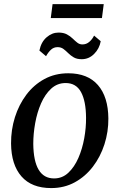

<svg xmlns="http://www.w3.org/2000/svg" viewBox="-20 -924 594 955"><path d="M319.5 -559.5Q416 -559.5 467 -501Q518 -442.5 519 -335Q519.5 -268.5 499.5 -206.2Q479.5 -144 442 -95Q404.5 -46 352 -17.2Q299.5 11.5 234.5 11.5Q137.5 11.5 86.8 -46.5Q36 -104.5 35 -210Q34.5 -278 54.2 -340.8Q74 -403.5 111.2 -453Q148.5 -502.5 201.2 -531Q254 -559.5 319.5 -559.5ZM306.5 -511Q265 -511 234.5 -483Q204 -455 184.2 -409.8Q164.5 -364.5 155 -311.5Q145.5 -258.5 145.5 -208.5Q147.5 -36.5 249 -36.5Q290 -36.5 320 -64.8Q350 -93 369.8 -138.2Q389.5 -183.5 399 -236.2Q408.5 -289 408 -338.5Q407.5 -421 383 -466Q358.5 -511 306.5 -511ZM176 -672.5Q184.5 -715 211.8 -738.5Q239 -762 271 -762Q296 -762 312.8 -753Q329.5 -744 341.5 -732.2Q353.5 -720.5 364.5 -711.8Q375.5 -703 390 -703Q409.5 -703 424.2 -715.8Q439 -728.5 448 -747L481 -719Q474.5 -682 448.2 -655.8Q422 -629.5 386.5 -629.5Q362.5 -629.5 347 -638.5Q331.5 -647.5 319.5 -659.5Q307.5 -671.5 295.5 -680.5Q283.5 -689.5 266.5 -689.5Q247.5 -689.5 234 -677.2Q220.5 -665 209 -644.5ZM241.5 -903.5H496L487 -834H232.5Z"/></svg>

Font: Merriweather Text Regular
Style: Italic
Weight: 400
Italic angle: -7.8°
Designer: Eben Sorkin
Foundry: Eben Sorkin
Version: Version 2.100; ttfautohint (v1.7.19-72a1) -l 8 -r 50 -G 200 